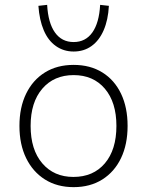

<svg xmlns="http://www.w3.org/2000/svg" viewBox="-20 -762 605 790"><path d="M283 8Q215 8 165 -23.5Q115 -55 87.5 -111.5Q60 -168 60 -244Q60 -320 87.5 -376.5Q115 -433 165 -464Q215 -495 283 -495Q351 -495 401 -464Q451 -433 478 -376.5Q505 -320 505 -244Q505 -168 478 -111.5Q451 -55 401 -23.5Q351 8 283 8ZM282 -34Q364 -34 411.5 -90Q459 -146 459 -244Q459 -341 411.5 -397Q364 -453 283 -453Q202 -453 154 -397Q106 -341 106 -244Q106 -146 154 -90Q202 -34 282 -34ZM283 -550Q242 -550 210 -572.5Q178 -595 160 -637.5Q142 -680 138 -738L174 -742Q178 -668 206 -628.5Q234 -589 283 -589Q332 -589 360 -628.5Q388 -668 392 -742L428 -738Q425 -680 406.5 -637.5Q388 -595 356.5 -572.5Q325 -550 283 -550Z"/></svg>

Font: Nunito Sans 10pt ExtraLight
Style: Regular
Weight: 250
Designer: Vernon Adams
Foundry: Vernon Adams
Version: Version 3.101;gftools[0.9.27]